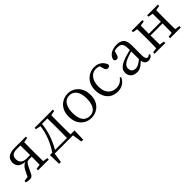

<svg xmlns="http://www.w3.org/2000/svg" viewBox="244 -1703 3041 3041"><g transform="rotate(-45 1765.0 -182.5)"><path d="M285.2 -259.8H365.2V-286.1Q365.2 -366.2 363.3 -475.6H273.4Q159.2 -473.6 158.2 -374Q160.2 -260.7 285.2 -259.8ZM524.4 -483.4 443.4 -469.7Q441.4 -360.4 441.4 -286.1V-227.5Q441.4 -154.3 443.4 -44.9L524.4 -32.2V0H283.2V-32.2L363.3 -43.9Q365.2 -147.5 365.2 -223.6H311.5Q274.4 -223.6 258.3 -209Q242.2 -194.3 217.8 -147.5L160.2 -29.3Q143.6 2.9 111.3 8.8Q98.6 10.7 84 10.7Q52.7 10.7 12.7 0V-32.2L92.8 -43.9L138.7 -139.6Q175.8 -214.8 233.4 -237.3Q96.7 -247.1 83 -351.6Q82 -362.3 82 -373Q82 -463.9 168.9 -498Q210 -513.7 265.6 -513.7H524.4Z M702.1 -38.1H968.8Q970.7 -149.4 970.7 -227.5V-286.1Q970.7 -366.2 968.8 -475.6H847.7Q826.2 -254.9 702.1 -38.1ZM1048.8 -38.1H1137.7L1132.8 163.1H1090.8L1066.4 0H656.2L632.8 163.1H591.8L586.9 -38.1H639.6Q778.3 -244.1 804.7 -466.8L720.7 -483.4V-513.7H1128.9V-483.4L1048.8 -469.7Q1046.9 -360.4 1046.9 -286.1V-227.5Q1046.9 -149.4 1048.8 -38.1Z M1472.7 13.7Q1363.3 13.7 1293 -63.5Q1226.6 -137.7 1226.6 -254.9Q1226.6 -404.3 1327.1 -480.5Q1391.6 -528.3 1472.7 -528.3Q1576.2 -528.3 1646.5 -454.1Q1717.8 -377 1717.8 -254.9Q1717.8 -104.5 1615.2 -31.2Q1552.7 13.7 1472.7 13.7ZM1472.7 -26.4Q1582 -26.4 1618.2 -140.6Q1633.8 -190.4 1633.8 -254.9Q1633.8 -418 1545.9 -469.7Q1512.7 -488.3 1472.7 -488.3Q1368.2 -488.3 1330.1 -377.9Q1311.5 -326.2 1311.5 -254.9Q1311.5 -79.1 1413.1 -37.1Q1440.4 -26.4 1472.7 -26.4Z M2237.3 -124 2258.8 -114.3Q2203.1 12.7 2060.5 13.7Q1929.7 13.7 1864.3 -85.9Q1818.4 -156.2 1818.4 -256.8Q1818.4 -394.5 1912.1 -472.7Q1979.5 -528.3 2067.4 -528.3Q2160.2 -528.3 2217.8 -465.8Q2246.1 -433.6 2255.9 -394.5Q2249 -359.4 2211.9 -358.4Q2171.9 -359.4 2160.2 -401.4L2138.7 -475.6Q2098.6 -488.3 2070.3 -488.3Q1976.6 -488.3 1929.7 -403.3Q1897.5 -345.7 1897.5 -263.7Q1897.5 -128.9 1980.5 -71.3Q2024.4 -42 2081.1 -42Q2177.7 -42 2233.4 -119.1Q2236.3 -122.1 2237.3 -124Z M2658.2 -114.3V-287.1Q2596.7 -271.5 2545.9 -251Q2440.4 -210 2431.6 -146.5Q2430.7 -138.7 2430.7 -131.8Q2430.7 -59.6 2498 -46.9Q2509.8 -44.9 2522.5 -44.9Q2563.5 -44.9 2616.2 -83Q2633.8 -94.7 2658.2 -114.3ZM2822.3 -58.6 2838.9 -38.1Q2804.7 11.7 2752 11.7Q2685.5 11.7 2665 -57.6Q2662.1 -67.4 2660.2 -77.1Q2592.8 -8.8 2546.9 5.9Q2521.5 13.7 2494.1 13.7Q2407.2 13.7 2369.1 -45.9Q2349.6 -77.1 2349.6 -118.2Q2349.6 -189.5 2420.9 -235.4Q2460 -259.8 2524.4 -283.2Q2612.3 -309.6 2658.2 -319.3V-350.6Q2658.2 -451.2 2613.3 -475.6Q2589.8 -488.3 2548.8 -488.3Q2512.7 -488.3 2478.5 -476.6L2457 -403.3Q2444.3 -360.4 2408.2 -359.4Q2368.2 -361.3 2364.3 -397.5Q2386.7 -484.4 2480.5 -515.6Q2521.5 -528.3 2569.3 -528.3Q2689.5 -528.3 2720.7 -440.4Q2733.4 -402.3 2733.4 -347.7V-111.3Q2737.3 -38.1 2776.4 -35.2Q2800.8 -36.1 2822.3 -58.6Z M3481.4 -483.4 3400.4 -469.7Q3398.4 -360.4 3398.4 -286.1V-227.5Q3398.4 -154.3 3400.4 -44.9L3481.4 -32.2V0H3241.2V-32.2L3320.3 -43.9Q3322.3 -153.3 3322.3 -250H3052.7Q3052.7 -152.3 3054.7 -44.9L3134.8 -32.2V0H2893.6V-32.2L2973.6 -43.9Q2976.6 -126 2976.6 -227.5V-286.1Q2976.6 -387.7 2973.6 -469.7L2893.6 -483.4V-513.7H3134.8V-483.4L3054.7 -469.7Q3052.7 -362.3 3052.7 -288.1H3322.3Q3322.3 -364.3 3320.3 -469.7L3241.2 -483.4V-513.7H3481.4Z"/></g></svg>

Font: GenYoMin JP Regular
Style: Regular
Weight: 400
Version: Version 1.001;PS 1;hotconv 16.6.51;makeotf.lib2.5.65220 DEVE